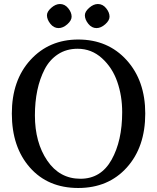

<svg xmlns="http://www.w3.org/2000/svg" viewBox="-20 -917 783 957"><path d="M39 -351Q39 -517 132 -618.5Q225 -720 370 -720Q518 -720 611 -617.5Q704 -515 704 -351Q704 -184 612 -82Q520 20 370 20Q219 20 129 -82Q39 -184 39 -351ZM589 -358Q589 -439 564.5 -509.5Q540 -580 488 -627Q436 -674 367 -674Q311 -674 269 -646.5Q227 -619 202.5 -571.5Q178 -524 166 -466.5Q154 -409 154 -342Q154 -207 215.5 -116.5Q277 -26 381 -26Q483 -26 536 -120.5Q589 -215 589 -358ZM214 -841Q214 -859 235.5 -878Q257 -897 279 -897Q303 -897 320 -876Q337 -855 337 -834Q337 -815 315.5 -796Q294 -777 272 -777Q248 -777 231 -798.5Q214 -820 214 -841ZM403 -841Q403 -859 424.5 -878Q446 -897 468 -897Q492 -897 509 -876Q526 -855 526 -834Q526 -815 504.5 -796Q483 -777 461 -777Q437 -777 420 -798.5Q403 -820 403 -841Z"/></svg>

Font: Alike
Style: Regular
Weight: 400
Designer: Cyreal (www.cyreal.org)
Foundry: Cyreal (www.cyreal.org)
Version: Version 1.212